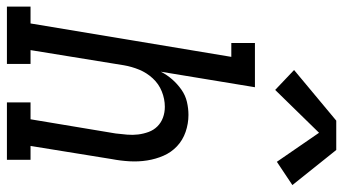

<svg xmlns="http://www.w3.org/2000/svg" viewBox="-270 -772 1016 569"><g transform="rotate(90 238.5 -488.0)"><path d="M-26 0V-70H24L123 -665H82V-735H213L167 -456Q176 -474 189.5 -489.5Q203 -505 220 -517Q237 -529 256.5 -533.5Q276 -538 295 -538Q321 -538 345.5 -529.5Q370 -521 388 -504Q406 -487 416 -464Q426 -441 430 -415.5Q434 -390 432.5 -363.5Q431 -337 426 -311L387 -70H428V0H258V-70H308L350 -322Q352 -339 353.5 -356Q355 -373 353 -389Q351 -405 345.5 -420Q340 -435 329 -446Q318 -457 303 -462.5Q288 -468 271 -468Q248 -468 225.5 -459Q203 -450 186.5 -432Q170 -414 161 -392Q152 -370 148 -347L103 -70H144V0ZM221 -795 162 -851 312 -976H399L503 -846L434 -800L348 -925Z"/></g></svg>

Font: Iosevka Slab Oblique
Style: Regular
Weight: 400
Italic angle: -9°
Monospace: yes
Designer: Belleve Invis
Foundry: Belleve Invis
Version: Version 11.1.1; ttfautohint (v1.8.3)